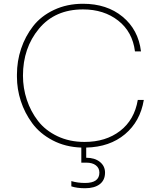

<svg xmlns="http://www.w3.org/2000/svg" viewBox="-20 -768 832 1020"><path d="M432 232Q389 232 359 222V194Q392 204 432 204Q508 204 508 149Q508 125 489.5 110.5Q471 96 438 96H412V16Q327 13 259.5 -22.5Q192 -58 151.5 -113Q111 -168 90.5 -231.5Q70 -295 70 -360V-372Q70 -443 92 -509Q114 -575 156 -629Q198 -683 267 -715.5Q336 -748 421 -748Q548 -748 631.5 -679Q715 -610 729 -495H697Q684 -599 608 -658.5Q532 -718 421 -718Q272 -718 187 -615.5Q102 -513 102 -366Q102 -300 122.5 -238Q143 -176 182 -125.5Q221 -75 285 -44.5Q349 -14 429 -14Q542 -14 618 -72.5Q694 -131 712 -237H744Q725 -123 644 -55Q563 13 438 16V70Q483 70 510.5 92Q538 114 538 149Q538 189 510 210.5Q482 232 432 232Z"/></svg>

Font: Sora Thin
Style: Regular
Weight: 32
Designer: Jonathan Barnbrook, Julián Moncada
Foundry: Barnbrook Fonts
Version: Version 2.000